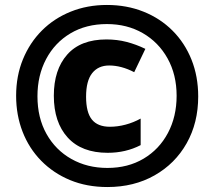

<svg xmlns="http://www.w3.org/2000/svg" viewBox="-20 -744 864 774"><path d="M413 10Q330 10 262.5 -18Q195 -46 146 -96Q97 -146 71 -213Q45 -280 45 -358Q45 -438 72.5 -505Q100 -572 149 -621Q198 -670 265 -697Q332 -724 411 -724Q491 -724 558.5 -697Q626 -670 675.5 -620.5Q725 -571 752 -503.5Q779 -436 779 -355Q779 -249 732.5 -166.5Q686 -84 603 -37Q520 10 413 10ZM413 -67Q496 -67 559 -104.5Q622 -142 657 -208Q692 -274 692 -358Q692 -443 655.5 -508.5Q619 -574 555.5 -610.5Q492 -647 411 -647Q327 -647 264 -609.5Q201 -572 166 -506Q131 -440 131 -356Q131 -269 167.5 -204Q204 -139 268 -103Q332 -67 413 -67ZM414 -128Q309 -128 253 -189.5Q197 -251 197 -358Q197 -463 251 -524Q305 -585 409 -585Q452 -585 490.5 -575Q529 -565 566 -547L521 -453Q469 -480 420 -480Q376 -480 351.5 -449Q327 -418 327 -354Q327 -291 350.5 -262Q374 -233 423 -233Q454 -233 486 -241.5Q518 -250 547 -266V-159Q487 -128 414 -128Z"/></svg>

Font: Noto Sans Oriya Cond Blk
Style: Regular
Weight: 900
Width: 3
Designer: Amélie Bonet and Sol Matas
Foundry: Google LLC
Version: Version 2.006; ttfautohint (v1.8.4.7-5d5b)